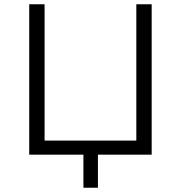

<svg xmlns="http://www.w3.org/2000/svg" viewBox="-20 -725 848 900"><path d="M371 155V0H117V-705H189V-66H619V-705H691V0H439V155Z"/></svg>

Font: Nunito Sans 6pt Light
Style: Regular
Weight: 300
Version: Version 3.101;gftools[0.9.27]